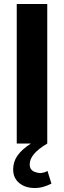

<svg xmlns="http://www.w3.org/2000/svg" viewBox="-20 -720 321 963"><path d="M64 0V-700H217V0Q129 52 129 104Q129 136 160 144Q169 148 185 148Q193 147 202.5 144.5Q212 142 218 137Q223 153 228 169Q233 185 238 201Q218 211 197.5 217Q177 223 154 223Q107 223 76.5 198Q46 173 46 130Q46 91 68 60Q90 29 135 0Z"/></svg>

Font: Rosa Sans
Style: Bold
Weight: 700
Designer: Pentagram / MCKL
Foundry: Pentagram / MCKL
Version: Version 1.005;September 16, 2019;FontCreator 11.5.0.2425 64-